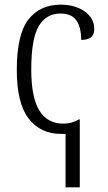

<svg xmlns="http://www.w3.org/2000/svg" viewBox="-20 -564 461 823"><path d="M261 10H242Q154 10 103 -55.5Q52 -121 52 -264Q52 -416 101.5 -480Q151 -544 240 -544Q302 -544 343 -515Q384 -486 384 -440Q384 -415 370 -404Q356 -393 328 -393Q328 -447 307.5 -476.5Q287 -506 239 -506Q178 -506 146 -452Q114 -398 114 -265Q114 -147 148.5 -90.5Q183 -34 252 -34Q288 -34 318 -52H322V239H261Z"/></svg>

Font: Noto Serif NarrowLight
Style: Regular
Weight: 300
Width: 4
Designer: Monotype Design Team
Foundry: Monotype Imaging Inc.
Version: Version 1.001